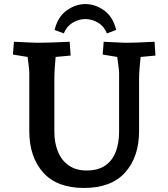

<svg xmlns="http://www.w3.org/2000/svg" viewBox="-20 -917 835 952"><path d="M396.7 15Q262.1 15 193.6 -62.1Q125.2 -139.3 125.2 -267.3V-553.5Q125.2 -567.1 122.2 -592.1Q119.2 -617.2 116 -642.1Q112.8 -667.1 110.5 -679.5L164.2 -627L44.1 -646.5L49.1 -710Q67.5 -709 90.1 -708Q112.8 -707 134 -706Q155.1 -705 166.6 -705Q197.4 -705 229 -706Q260.6 -707 286.7 -708.3Q312.7 -709.6 325.5 -710L330.2 -641.5L208.5 -630.3L261.5 -679.5Q258.5 -659.5 255.7 -632.6Q252.9 -605.7 251.2 -577.3Q249.5 -548.9 249.5 -523.5V-263.5Q249.5 -209 267.3 -165.4Q285 -121.7 320.8 -96.7Q356.6 -71.7 409.5 -71.7Q466.1 -71.7 501.5 -96Q536.8 -120.2 553.6 -163.5Q570.5 -206.8 570.5 -263.5V-553.5Q570.5 -563.5 568.5 -580.1Q566.5 -596.8 563.8 -616Q561.1 -635.2 558.6 -652.3Q556.1 -669.4 554.5 -679.5L610.5 -626.6L489.1 -646.5L494.1 -710Q520.2 -709 552.1 -707Q584.1 -705 601.6 -705Q645.7 -705 682 -707Q718.3 -709 746.3 -710L750.9 -641.5L629.9 -630.3L683.5 -679.5Q680.5 -662.1 677.4 -635.2Q674.3 -608.3 672 -578.9Q669.6 -549.5 669.6 -523.5V-267.3Q669.6 -139.3 600.7 -62.1Q531.7 15 396.7 15ZM556 -768.5 510.1 -751.4Q496 -786.9 466 -804.7Q436 -822.5 403.2 -822.5Q370.7 -822.5 340.7 -804.7Q310.7 -786.9 296.3 -751.4L250.7 -768.5Q266.3 -833.2 310.4 -865Q354.5 -896.9 403.2 -896.9Q452.9 -896.9 496.7 -865Q540.5 -833.2 556 -768.5Z"/></svg>

Font: Andada Pro
Style: Regular
Weight: 400
Designer: Carolina Giovagnoli
Foundry: Huerta Tipografica
Version: Version 3.003